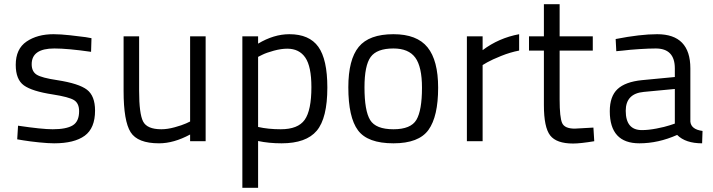

<svg xmlns="http://www.w3.org/2000/svg" viewBox="-20 -673 3399 915"><path d="M416 -491 414 -426Q303 -442 239 -442Q131 -442 131 -367Q131 -332 155 -317Q179 -302 253 -291Q356 -275 394.5 -245.5Q433 -216 433 -146Q433 -62 383.5 -26Q334 10 238 10Q210 10 166 5.5Q122 1 92 -4L62 -9L66 -74Q180 -57 231 -57Q296 -57 326.5 -75.5Q357 -94 357 -143Q357 -181 332.5 -196Q308 -211 231 -223Q133 -238 94 -266Q55 -294 55 -364Q55 -440 106.5 -475Q158 -510 235 -510Q268 -510 313.5 -505Q359 -500 388 -496Z M886 -500H960V0H886V-32Q808 10 738 10Q636 10 602.5 -43Q569 -96 569 -239V-500H643V-240Q643 -131 662 -94Q681 -57 749 -57Q778 -57 812.5 -66.5Q847 -76 867 -85L886 -94Z M1135 222V-500H1210V-465Q1285 -510 1359 -510Q1454 -510 1497 -450Q1540 -390 1540 -256Q1540 -110 1489.5 -50Q1439 10 1322 10Q1261 10 1210 -1V222ZM1349 -441Q1320 -441 1285 -431.5Q1250 -422 1230 -412L1210 -402V-68Q1258 -57 1318 -57Q1400 -57 1432 -102Q1464 -147 1464 -258Q1464 -356 1435 -398.5Q1406 -441 1349 -441Z M1855 -510Q1967 -510 2017.5 -447.5Q2068 -385 2068 -255Q2068 -118 2022 -54Q1976 10 1855 10Q1732 10 1686 -52Q1640 -114 1640 -257Q1640 -389 1689.5 -449.5Q1739 -510 1855 -510ZM1855 -57Q1938 -57 1964.5 -102Q1991 -147 1991 -255Q1991 -355 1959 -398.5Q1927 -442 1855 -442Q1776 -442 1746.5 -401.5Q1717 -361 1717 -257Q1717 -145 1744 -101Q1771 -57 1855 -57Z M2205 0V-500H2280V-434Q2357 -492 2454 -510V-432Q2412 -424 2368.5 -406.5Q2325 -389 2302 -376L2280 -363V0Z M2805 -432H2647V-199Q2647 -113 2659 -86.5Q2671 -60 2719 -60L2808 -65L2812 0Q2746 11 2711 11Q2632 11 2602 -27.5Q2572 -66 2572 -172V-432H2501V-500H2572V-653H2647V-500H2805Z M3270 -347V-93Q3274 -56 3328 -49L3326 10Q3247 10 3207 -30Q3117 10 3027 10Q2886 10 2886 -143Q2886 -214 2923 -248.5Q2960 -283 3039 -291L3196 -306V-347Q3196 -442 3105 -442Q3074 -442 3027 -439Q2980 -436 2949 -432L2917 -429L2914 -487Q3031 -510 3112 -510Q3270 -510 3270 -347ZM3196 -249 3048 -235Q2962 -227 2962 -145Q2962 -53 3039 -53Q3070 -53 3109 -60.5Q3148 -68 3172 -76L3196 -84Z"/></svg>

Font: TypoPRO Titillium Text
Style: 400 wt
Weight: 400
Designer: Accademia di Belle Arti di Urbino and others
Foundry: Accademia di Belle Arti di Urbino and others.
Version: Version 25.000